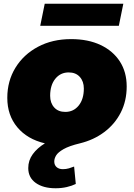

<svg xmlns="http://www.w3.org/2000/svg" viewBox="-20 -766 716 1026"><path d="M277 240Q211 240 171 211.5Q131 183 131 132Q131 91 155 58Q179 25 220 0Q126 -22 72.5 -86Q19 -150 19 -243Q19 -333 62.5 -404Q106 -475 183 -516Q260 -557 360 -557Q451 -557 517.5 -525.5Q584 -494 620.5 -437.5Q657 -381 657 -304Q657 -227 625.5 -165Q594 -103 537.5 -60.5Q481 -18 407 0Q349 14 319.5 31Q290 48 280 64.5Q270 81 270 97Q270 116 282.5 127Q295 138 316 138Q333 138 348.5 133.5Q364 129 376 124L385 217Q365 227 337 233.5Q309 240 277 240ZM329 -168Q373 -168 400.5 -202Q428 -236 428 -293Q428 -331 406.5 -355Q385 -379 347 -379Q303 -379 275.5 -345Q248 -311 248 -254Q248 -216 269.5 -192Q291 -168 329 -168ZM195 -628 219 -746H639L615 -628Z"/></svg>

Font: Montserrat Black
Style: Italic
Weight: 900
Italic angle: -11.3°
Designer: Julieta Ulanovsky
Foundry: Julieta Ulanovsky
Version: Version 9.000; ttfautohint (v1.8.4.7-5d5b)